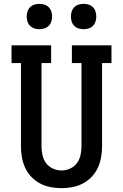

<svg xmlns="http://www.w3.org/2000/svg" viewBox="-20 -971 640 999"><path d="M300 8Q271 8 242.5 2.5Q214 -3 188.5 -16.5Q163 -30 143 -51Q123 -72 111 -98Q99 -124 94 -152.5Q89 -181 89 -210V-643H40V-735H246V-643H196V-210Q196 -187 201 -164Q206 -141 219.5 -122.5Q233 -104 255 -94Q277 -84 300 -84Q323 -84 345 -94Q367 -104 380.5 -122.5Q394 -141 399 -164Q404 -187 404 -210V-643H354V-735H560V-643H511V-210Q511 -181 506 -152.5Q501 -124 489 -98Q477 -72 457 -51Q437 -30 411.5 -16.5Q386 -3 357.5 2.5Q329 8 300 8ZM415 -819Q402 -819 389 -823Q376 -827 366.5 -836.5Q357 -846 353 -859Q349 -872 349 -885Q349 -898 353 -911Q357 -924 366.5 -933.5Q376 -943 389 -947Q402 -951 415 -951Q428 -951 441 -947Q454 -943 463.5 -933.5Q473 -924 477 -911Q481 -898 481 -885Q481 -872 477 -859Q473 -846 463.5 -836.5Q454 -827 441 -823Q428 -819 415 -819ZM185 -819Q172 -819 159 -823Q146 -827 136.5 -836.5Q127 -846 123 -859Q119 -872 119 -885Q119 -898 123 -911Q127 -924 136.5 -933.5Q146 -943 159 -947Q172 -951 185 -951Q198 -951 211 -947Q224 -943 233.5 -933.5Q243 -924 247 -911Q251 -898 251 -885Q251 -872 247 -859Q243 -846 233.5 -836.5Q224 -827 211 -823Q198 -819 185 -819Z"/></svg>

Font: Iosevka Etoile Semibold
Style: Regular
Weight: 600
Designer: Belleve Invis
Foundry: Belleve Invis
Version: Version 22.1.2; ttfautohint (v1.8.4)